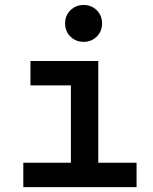

<svg xmlns="http://www.w3.org/2000/svg" viewBox="-20 -768 626 788"><path d="M271 0V-488.3H383.3V0ZM75.7 0V-100.1H280.8V0ZM373.5 0V-100.1H540.5V0ZM105 -417.5V-517.6H383.3V-417.5ZM323.2 -596.2Q291 -596.2 269 -617.9Q247.1 -639.6 247.1 -671.9Q247.1 -704.1 269 -725.8Q291 -747.6 323.2 -747.6Q355.5 -747.6 377.2 -725.8Q398.9 -704.1 398.9 -671.9Q398.9 -639.6 377.2 -617.9Q355.5 -596.2 323.2 -596.2Z"/></svg>

Font: Cascadia Mono Medium
Style: Regular
Weight: 500
Monospace: yes
Designer: Aaron Bell
Foundry: Saja Typeworks
Version: Version 2407.024